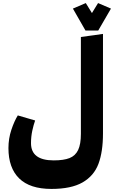

<svg xmlns="http://www.w3.org/2000/svg" viewBox="-20 -1009 743 1251"><path d="M651 -788V-140Q651 -20 621.5 58.5Q592 137 518 179.5Q444 222 315 222Q175 222 105 153.5Q35 85 35 -44Q35 -106 54 -163Q73 -220 96 -257L209 -224Q199 -197 190.5 -158Q182 -119 182 -76Q182 36 330 36Q395 36 433 21Q471 6 489 -31.5Q507 -69 507 -137V-768ZM579 -924 619 -989 703 -953 620 -810H537L455 -953L539 -989Z"/></svg>

Font: FiraGO Heavy
Style: Regular
Weight: 900
Designer: bBox Type
Foundry: bBox Type GmbH
Version: Version 1.001